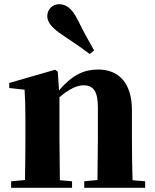

<svg xmlns="http://www.w3.org/2000/svg" viewBox="-20 -894 737 914"><path d="M428 -654C407 -691 385 -729 346 -807C321 -854 295 -874 261 -874C233 -874 205 -852 205 -817C205 -786 232 -757 278 -727C343 -684 375 -661 407 -637ZM443 0H671V-31L611 -36C609 -94 608 -179 608 -238V-370C608 -501 543 -563 448 -563C382 -563 327 -540 261 -464L255 -553L242 -562L24 -499V-475L97 -467C100 -419 101 -386 101 -321V-238C101 -182 100 -96 99 -37L33 -31V0H323V-31L265 -36L263 -238V-431C306 -469 347 -488 377 -488C424 -488 446 -460 446 -383V-238L444 -37L381 -31V0Z"/></svg>

Font: Noto Serif SC Black
Style: Regular
Weight: 900
Designer: Ryoko NISHIZUKA 西塚涼子 (kana & ideographs); Frank Grießhammer (Latin, Greek & Cyrillic); Wenlong ZHANG 张文龙 (bopomofo); San
Foundry: Adobe
Version: Version 2.001;hotconv 1.1.0;makeotfexe 2.6.0